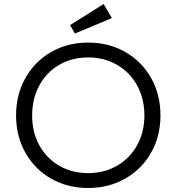

<svg xmlns="http://www.w3.org/2000/svg" viewBox="-20 -924 879 956"><path d="M60 -349Q60 -453 106.5 -535.5Q153 -618 234.5 -665Q316 -712 419 -712Q522 -712 604 -665Q686 -618 732.5 -535.5Q779 -453 779 -349Q779 -246 732.5 -164Q686 -82 604 -35Q522 12 419 12Q316 12 234.5 -34.5Q153 -81 106.5 -163.5Q60 -246 60 -349ZM699 -349Q699 -432 663 -498Q627 -564 563 -601Q499 -638 419 -638Q338 -638 274.5 -601Q211 -564 175.5 -498Q140 -432 140 -349Q140 -266 175.5 -201Q211 -136 274.5 -99Q338 -62 419 -62Q499 -62 563 -99Q627 -136 663 -201.5Q699 -267 699 -349ZM329 -799 496 -904 537 -834 353 -757Z"/></svg>

Font: Lexend HM
Style: Regular
Weight: 400
Designer: Bonnie Shaver-Troup, Thomas Jockin, Octavio Pardo
Foundry: Lexend
Version: Version 1.091